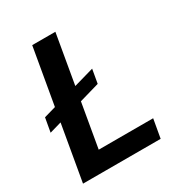

<svg xmlns="http://www.w3.org/2000/svg" viewBox="-169 -825 875 939"><g transform="rotate(-30 268.5 -355.5)"><path d="M346.7 -464.8 333 -386.7 14.2 -294.9 28.3 -374ZM483.9 -105.5 465.3 0H117.7L136.7 -105.5ZM281.2 -710.9 158.2 0H26.9L150.4 -710.9Z"/></g></svg>

Font: Roboto SemiBold
Style: Italic
Weight: 600
Designer: Christian Robertson
Foundry: Google
Version: Version 3.009; 2024